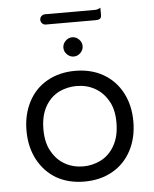

<svg xmlns="http://www.w3.org/2000/svg" viewBox="-55 -824 703 874"><g transform="rotate(-5 297.0 -387.0)"><path d="M296.9 -65.4Q251 -65.4 213.9 -85.9Q176.8 -106.4 154.3 -146Q129.9 -185.5 129.9 -250Q129.9 -337.4 179.7 -387.7Q196.3 -403.8 216.8 -414.6Q255.4 -432.6 296.9 -432.6Q342.8 -432.6 379.9 -412.1Q417 -391.6 439.5 -353Q463.9 -313.5 463.9 -251.5Q463.9 -189.5 440.4 -147.5Q417 -105 377 -84.5Q338.4 -65.4 296.9 -65.4ZM510.7 -380.9Q480.5 -438.5 424.3 -470.7Q369.1 -502 296.9 -502Q224.6 -502 168.9 -470.7Q113.3 -439.5 83 -381.3Q52.7 -323.7 52.7 -249.5Q52.7 -175.3 83 -117.7Q113.8 -59.6 168.5 -27.3Q223.6 3.9 295.9 3.9Q368.2 3.9 423.8 -27.3Q479.5 -58.6 510.3 -116.7Q541 -174.8 541 -249.3Q541 -323.7 510.7 -380.9ZM266.1 -580.6Q279.3 -567.4 296.9 -567.4Q314.5 -567.4 327.6 -580.6Q340.8 -593.8 340.8 -611.3Q340.8 -628.9 327.6 -642.1Q314.5 -655.3 296.9 -655.3Q279.3 -655.3 266.1 -642.1Q252.9 -628.9 252.9 -611.3Q252.9 -593.8 266.1 -580.6ZM436.5 -778.3Q424.3 -770.5 411.1 -770.5H182.6Q172.9 -770 166 -763.7Q159.2 -756.8 159.2 -747.1Q159.2 -737.3 166 -730.5Q172.9 -723.6 182.6 -723.6H411.1Q425.3 -723.6 431.6 -729.5Q436.5 -734.9 436.5 -745.1Z"/></g></svg>

Font: YuPearl-Light
Style: Light
Weight: 300
Designer: Max Yao
Foundry: Max-Everyday
Version: Version 1.011; ttfautohint (v1.8.3)